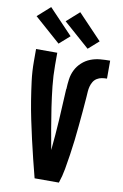

<svg xmlns="http://www.w3.org/2000/svg" viewBox="-105 -1047 710 1106"><g transform="rotate(10 250.0 -494.0)"><path d="M321 0H179Q165 -54 151.5 -108.5Q138 -163 125.5 -218Q113 -273 101.5 -328Q90 -383 81 -438.5Q72 -494 65 -549.5Q58 -605 58 -662V-735H182V-662Q182 -600 188.5 -539.5Q195 -479 204 -418Q213 -357 223.5 -297Q234 -237 245 -177Q254 -267 259.5 -357Q265 -447 269 -537L270 -538Q271 -567 275 -596Q279 -625 292 -651Q305 -677 327 -697Q349 -717 376 -727.5Q403 -738 432 -740.5Q461 -743 490 -743V-638Q475 -638 460 -635.5Q445 -633 432 -625Q419 -617 411 -604Q403 -591 399 -576Q395 -561 394 -546Q393 -531 392 -516V-515Q389 -472 385 -428.5Q381 -385 377 -342Q373 -299 368 -256Q363 -213 356.5 -170Q350 -127 342.5 -84Q335 -41 321 0ZM350 -788 198 -922 272 -988 411 -842ZM180 -788 28 -922 102 -988 241 -842Z"/></g></svg>

Font: Iosevka Term Curly Extrabold
Style: Regular
Weight: 800
Designer: Belleve Invis
Foundry: Belleve Invis
Version: Version 32.3.0